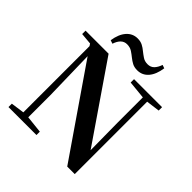

<svg xmlns="http://www.w3.org/2000/svg" viewBox="-248 -1131 1310 1310"><g transform="rotate(45 407.5 -476.0)"><path d="M208.9 -815.6Q219.1 -882.2 251.2 -918.4Q283.3 -954.7 330.7 -954.7Q359.2 -954.7 379.7 -943.9Q400.2 -933.1 416.5 -919Q434.9 -904.2 454.9 -890.8Q474.8 -877.4 502.7 -877.4Q531.4 -877.4 549.4 -895.8Q567.4 -914.1 578.7 -947L602.9 -938.5Q593.2 -871.2 561.6 -834.7Q529.9 -798.2 481.6 -798.2Q452.8 -798.2 432.9 -808.9Q413 -819.6 396 -833.4Q377.8 -848.2 357.3 -861.8Q336.7 -875.5 307.6 -875.5Q281.8 -875.5 263.4 -858.1Q245.1 -840.8 234.1 -807.1ZM38.2 0V-32.6L143.5 -47.3H171.3L308.2 -32.6V0ZM135.4 0V-713.4H172.6L183.1 -260.5V0ZM509.4 -707.9V-740.5H779.8V-707.9L674.8 -694.2H648.1ZM608.8 3.6 161.7 -646.1 159 -649.2 125.1 -700.4 41.5 -707.9V-740.5H263.8L662.2 -159.6L643 -152.8L639.8 -449.6V-740.5H681.4V3.6Z"/></g></svg>

Font: Source Han Serif JP VF
Style: Regular
Weight: 250
Designer: Ryoko NISHIZUKA 西塚涼子 (kana & ideographs); Frank Grießhammer (Latin, Greek & Cyrillic); Wenlong ZHANG 张文龙 (bopomofo); San
Foundry: Adobe
Version: Version 2.001;hotconv 1.1.0;makeotfexe 2.6.0